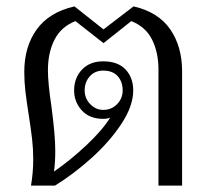

<svg xmlns="http://www.w3.org/2000/svg" viewBox="-20 -581 653 601"><path d="M84 -82Q84 -115 80.5 -145.5Q77 -176 70 -221Q63 -265 59.5 -295Q56 -325 56 -356Q56 -435 95 -489Q134 -543 213 -561L304 -489L398 -561Q476 -543 513 -489Q550 -435 550 -358V0H476V-364Q476 -417 456 -457Q436 -497 391 -515L304 -446L216 -515Q171 -497 150.5 -456.5Q130 -416 130 -361Q130 -321 141 -248Q153 -158 153 -109Q153 -72 149 -44Q200 -79 250.5 -126.5Q301 -174 325 -213Q317 -209 303 -209Q260 -209 236 -235.5Q212 -262 212 -298Q212 -337 236.5 -363Q261 -389 303 -389Q349 -389 373 -363.5Q397 -338 397 -298Q397 -249 359.5 -192.5Q322 -136 265.5 -85.5Q209 -35 152 0H77Q84 -41 84 -82ZM364 -298Q364 -325 348.5 -342.5Q333 -360 303 -360Q277 -360 261 -342Q245 -324 245 -298Q245 -273 262.5 -255Q280 -237 303 -237Q329 -237 346.5 -255Q364 -273 364 -298Z"/></svg>

Font: Taviraj Light
Style: Regular
Weight: 300
Designer: Katatrad Team
Foundry: CadsonDemak
Version: Version 1.001